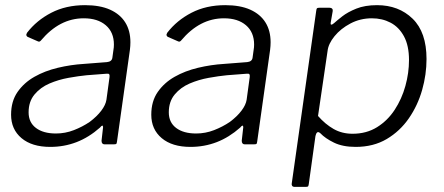

<svg xmlns="http://www.w3.org/2000/svg" viewBox="-20 -560 1722 745"><path d="M368 -65Q325 -27 277 -8.5Q229 10 175 10Q104 10 63.5 -24Q23 -58 23 -115Q23 -167 48 -203Q73 -239 113.5 -262Q154 -285 204.5 -297Q255 -309 305 -312L395 -319Q414 -321 416 -336L420 -365Q421 -370 421.5 -376Q422 -382 422 -387Q422 -435 390.5 -462Q359 -489 305 -489Q258 -489 216.5 -467.5Q175 -446 138 -402Q135 -399 132.5 -398.5Q130 -398 126 -400L87 -417Q84 -419 82.5 -422.5Q81 -426 85 -433Q122 -481 179 -510.5Q236 -540 310 -540Q368 -540 407 -522.5Q446 -505 466 -473Q486 -441 486 -396Q486 -389 485.5 -381.5Q485 -374 484 -366L434 -11Q433 -3 431 -1.5Q429 0 422 0H385Q380 0 377 -3.5Q374 -7 374 -14L380 -67Q379 -79 368 -65ZM405 -261Q406 -269 403.5 -272Q401 -275 394 -274L316 -268Q285 -265 246 -258Q207 -251 172 -236Q137 -221 114 -193.5Q91 -166 91 -124Q91 -85 119.5 -63.5Q148 -42 197 -42Q233 -42 266.5 -55Q300 -68 328 -87Q356 -108 373 -130.5Q390 -153 393 -173Z M912 -65Q869 -27 821 -8.5Q773 10 719 10Q648 10 607.5 -24Q567 -58 567 -115Q567 -167 592 -203Q617 -239 657.5 -262Q698 -285 748.5 -297Q799 -309 849 -312L939 -319Q958 -321 960 -336L964 -365Q965 -370 965.5 -376Q966 -382 966 -387Q966 -435 934.5 -462Q903 -489 849 -489Q802 -489 760.5 -467.5Q719 -446 682 -402Q679 -399 676.5 -398.5Q674 -398 670 -400L631 -417Q628 -419 626.5 -422.5Q625 -426 629 -433Q666 -481 723 -510.5Q780 -540 854 -540Q912 -540 951 -522.5Q990 -505 1010 -473Q1030 -441 1030 -396Q1030 -389 1029.5 -381.5Q1029 -374 1028 -366L978 -11Q977 -3 975 -1.5Q973 0 966 0H929Q924 0 921 -3.5Q918 -7 918 -14L924 -67Q923 -79 912 -65ZM949 -261Q950 -269 947.5 -272Q945 -275 938 -274L860 -268Q829 -265 790 -258Q751 -251 716 -236Q681 -221 658 -193.5Q635 -166 635 -124Q635 -85 663.5 -63.5Q692 -42 741 -42Q777 -42 810.5 -55Q844 -68 872 -87Q900 -108 917 -130.5Q934 -153 937 -173Z M1121 165Q1116 165 1113.5 161Q1111 157 1112 152L1207 -518Q1208 -526 1210 -528Q1212 -530 1221 -530H1258Q1265 -530 1268.5 -526.5Q1272 -523 1271 -517L1263 -471Q1262 -465 1265.5 -464.5Q1269 -464 1276 -470Q1287 -480 1308 -496.5Q1329 -513 1362.5 -526.5Q1396 -540 1443 -540Q1527 -540 1581 -487.5Q1635 -435 1635 -331Q1635 -271 1618 -211Q1601 -151 1566.5 -101Q1532 -51 1480.5 -20.5Q1429 10 1360 10Q1310 10 1276 -6.5Q1242 -23 1223 -43Q1215 -50 1210.5 -46Q1206 -42 1204 -32L1178 155Q1177 161 1175.5 163Q1174 165 1168 165H1121ZM1348 -41Q1402 -41 1443 -66.5Q1484 -92 1511.5 -134Q1539 -176 1553 -226.5Q1567 -277 1567 -327Q1567 -383 1547.5 -419Q1528 -455 1495.5 -472Q1463 -489 1423 -489Q1378 -489 1340 -469Q1302 -449 1278 -419.5Q1254 -390 1251 -362L1214 -110Q1242 -78 1274.5 -59.5Q1307 -41 1348 -41Z"/></svg>

Font: Libre Franklin Light
Style: Italic
Weight: 300
Italic angle: -8°
Designer: Pablo Impallari, Rodrigo Fuenzalida, Nhung Nguyen
Foundry: Impallari Type
Version: Version 3.000